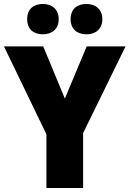

<svg xmlns="http://www.w3.org/2000/svg" viewBox="-20 -948 653 968"><path d="M117 -851C117 -800 150 -775 196 -775C241 -775 276 -801 276 -851C276 -902 241 -928 196 -928C150 -928 117 -903 117 -851ZM336 -851C336 -801 369 -775 416 -775C461 -775 496 -801 496 -851C496 -902 461 -928 416 -928C369 -928 336 -903 336 -851ZM307 -451 198 -714H0L214 -271V0H399V-277L613 -714H417Z"/></svg>

Font: Noto Sans Arabic UI SmCn Bk
Style: Regular
Weight: 900
Width: 4
Designer: Monotype Design Team, Nadine Chahine and Nizar Qandah
Foundry: Monotype Imaging Inc.
Version: Version 2.010